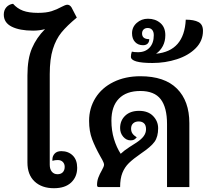

<svg xmlns="http://www.w3.org/2000/svg" viewBox="-44 -989 1093 1015"><path d="M364 -102Q364 -54 332 -24Q300 6 241 6Q177 6 139 -29.5Q101 -65 101 -130V-590Q101 -678 125 -734Q149 -790 194 -835Q164 -827 131 -827Q60 -827 18 -848Q-24 -869 -24 -912Q-24 -935 -10.5 -950.5Q3 -966 25 -969Q47 -944 77.5 -932.5Q108 -921 157 -921Q201 -921 229 -930Q257 -939 282 -953Q290 -957 298 -960.5Q306 -964 312 -964Q325 -964 334 -950L362 -896Q310 -853 281 -817.5Q252 -782 235.5 -729.5Q219 -677 219 -597V-118Q219 -95 230 -81.5Q241 -68 260 -68Q278 -68 288 -78.5Q298 -89 298 -107Q298 -123 288 -133Q278 -143 261 -143Q247 -143 233 -139V-146Q233 -164 245 -177Q257 -190 280 -190Q317 -190 340.5 -167Q364 -144 364 -102Z M957 -338V0H839V-333Q839 -421 805.5 -464.5Q772 -508 698 -508Q624 -508 584.5 -467.5Q545 -427 545 -351Q545 -299 558.5 -254.5Q572 -210 594 -176Q613 -194 641 -212Q669 -230 677 -235Q703 -252 715.5 -269Q728 -286 728 -306Q728 -327 717.5 -337Q707 -347 689 -347Q671 -347 660 -337Q649 -327 649 -309Q649 -294 656 -283.5Q663 -273 679 -263Q671 -254 664.5 -250.5Q658 -247 646 -247Q624 -247 607.5 -266Q591 -285 591 -312Q591 -352 618 -377.5Q645 -403 691 -403Q739 -403 765.5 -375.5Q792 -348 792 -311Q792 -266 773 -239.5Q754 -213 702 -178Q660 -149 637.5 -127Q615 -105 603 -75Q591 -45 591 0H480Q475 0 472 -2Q469 -4 469 -11Q469 -32 476 -50.5Q483 -69 494 -88Q506 -109 506 -118Q506 -127 497 -143.5Q488 -160 486 -163Q459 -211 443 -253Q427 -295 427 -350Q427 -417 460.5 -471Q494 -525 556 -555.5Q618 -586 698 -586Q826 -586 891.5 -520.5Q957 -455 957 -338Z M1029 -826Q1029 -773 991 -734.5Q953 -696 891.5 -676Q830 -656 762 -656Q648 -656 648 -689Q648 -703 653 -716Q665 -713 686 -713Q724 -713 746.5 -737Q769 -761 769 -803Q769 -821 760.5 -831Q752 -841 737 -841Q723 -841 715 -833Q707 -825 707 -812Q707 -782 745 -782Q745 -767 736.5 -758.5Q728 -750 712 -750Q686 -750 670 -767Q654 -784 654 -813Q654 -846 679 -868Q704 -890 738 -890Q777 -890 803.5 -867.5Q830 -845 830 -803Q830 -771 817 -746Q804 -721 781 -705Q930 -719 938 -885Q981 -885 1005 -872.5Q1029 -860 1029 -826Z"/></svg>

Font: Krub SemiBold
Style: Regular
Weight: 600
Version: Version 1.000; ttfautohint (v1.6)